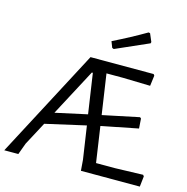

<svg xmlns="http://www.w3.org/2000/svg" viewBox="-138 -979 1067 1096"><g transform="rotate(15 395.5 -431.5)"><path d="M785 0 792 -62 786 -70 622 -65H509L478 -276L695 -319L691 -377L684 -383L469 -338L434 -575H531L693 -571L701 -633L695 -641H322L-16 0H67L92 -68L165 -205L403 -259L432 -64L437 0ZM358 -558 393 -322 205 -281 352 -558ZM635 -814 615 -861 606 -863C546.7 -828.3 482.7 -794 414 -760L428 -724L438 -720L633 -806Z"/></g></svg>

Font: Alegreya Sans
Style: Regular
Weight: 400
Designer: Juan Pablo del Peral
Foundry: Huerta Tipografica
Version: Version 1.000;PS 001.000;hotconv 1.0.70;makeotf.lib2.5.58329